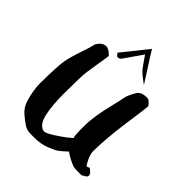

<svg xmlns="http://www.w3.org/2000/svg" viewBox="-178 -709 800 800"><g transform="rotate(45 221.5 -309.0)"><path d="M187.5 -495.1Q186.5 -494.1 183.1 -491.2Q179.7 -488.3 177.2 -487.8Q174.8 -487.3 171.9 -487.3Q168 -487.3 166 -489.7Q164.1 -492.2 161.6 -495.1Q159.2 -498 157.2 -500Q174.8 -521.5 202.6 -556.2Q230.5 -590.8 248 -613.3Q259.8 -592.8 289.1 -547.9Q318.4 -502.9 331.1 -482.4Q326.2 -486.3 310.1 -498Q293.9 -509.8 285.2 -519.5Q277.3 -527.3 244.1 -576.2ZM67.4 -460Q84 -486.3 105.5 -486.3Q122.1 -486.3 141.6 -464.8Q138.7 -441.4 133.3 -410.2Q127.9 -378.9 124.5 -353.5Q121.1 -328.1 121.1 -298.8Q121.1 -282.2 120.6 -254.9Q120.1 -227.5 120.1 -215.8Q120.1 -162.1 127.9 -118.2Q136.7 -65.4 164.1 -53.7Q169.9 -51.8 172.9 -51.8Q187.5 -51.8 235.4 -85Q257.8 -99.6 279.3 -119.1Q275.4 -133.8 275.4 -165V-185.5Q275.4 -245.1 298.8 -335.9Q301.8 -346.7 305.2 -363.8Q308.6 -380.9 310.5 -389.6Q312.5 -398.4 318.4 -411.1Q324.2 -423.8 332 -436.5Q343.8 -455.1 377 -455.1Q380.9 -455.1 384.3 -454.1Q387.7 -453.1 390.6 -450.2Q393.6 -447.3 395.5 -445.8Q397.5 -444.3 401.4 -439.5Q405.3 -434.6 406.2 -432.6Q403.3 -403.3 395.5 -349.6Q387.7 -295.9 383.8 -259.8Q376 -184.6 376 -138.7Q376 -112.3 399.4 -76.2Q402.3 -74.2 403.8 -74.2Q405.3 -74.2 409.2 -76.7Q413.1 -79.1 416 -79.1Q418.9 -76.2 424.3 -71.8Q429.7 -67.4 432.6 -63.5Q435.5 -59.6 435.5 -53.7Q435.5 -48.8 432.1 -45.4Q428.7 -42 422.4 -39.1Q416 -36.1 413.1 -33.2H384.8Q367.2 -33.2 356.4 -38.1Q317.4 -55.7 306.6 -66.4Q284.2 -45.9 273.4 -37.6Q262.7 -29.3 231.9 -17.1Q201.2 -4.9 165 -4.9H140.6Q118.2 -4.9 102.5 -15.6Q71.3 -37.1 55.7 -53.7Q40 -70.3 32.2 -98.6Q19.5 -143.6 19.5 -181.6Q19.5 -240.2 22.5 -283.2Q24.4 -314.5 31.7 -342.3Q39.1 -370.1 50.3 -402.3Q61.5 -434.6 67.4 -460Z"/></g></svg>

Font: Shelly2023
Style: Regular
Weight: 400
Version: Version 0.2